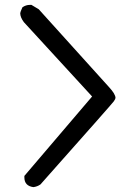

<svg xmlns="http://www.w3.org/2000/svg" viewBox="-20 -786 540 788"><path d="M117 -18Q80 -23 80 -58V-64L358 -390L78 -695Q63 -715 63 -732Q63 -736 72 -756Q86 -766 103 -766H109L139 -748L427 -429Q454 -400 454 -384Q454 -380 447 -370Q440 -360 146 -29Q133 -20 117 -18Z"/></svg>

Font: Xiaolai Mono SC
Style: Regular
Weight: 400
Monospace: yes
Designer: LXGW / Nozomi Seto
Version: Version 3.113;September 30, 2024